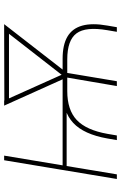

<svg xmlns="http://www.w3.org/2000/svg" viewBox="152 -738 586 930"><g transform="rotate(-90 445.0 -273.0)"><path d="M502.9 -262.7 496.1 -243.2H89.8L96.7 -262.7ZM156.2 -545.9 65.4 0H43L133.8 -545.9ZM253.9 0H231.4L239.3 -45.9Q259.3 -159.7 314.5 -211.2Q369.6 -262.7 472.7 -262.7H626Q692.9 -262.7 732.7 -239.3Q772.5 -215.8 785.9 -167.7Q799.3 -119.6 786.1 -45.9L778.3 0H755.9L763.7 -45.9Q781.7 -150.4 748.5 -195.3Q715.3 -240.2 622.1 -240.2H468.8Q377.4 -240.2 328.6 -194.1Q279.8 -147.9 261.7 -45.9ZM769.5 -545.9 751 -522.5H424.8L418 -544.9ZM534.2 -250 764.6 -545.9H793L551.8 -235.4H546.9ZM422.9 -545.9 555.7 -250 543 -235.4H538.1L398.4 -545.9ZM560.5 -262.7 516.6 0H493.2L538.1 -262.7Z"/></g></svg>

Font: Inter Tight Thin
Style: Italic
Weight: 250
Italic angle: -9.39999°
Designer: Rasmus Andersson
Foundry: rsms
Version: Version 3.004